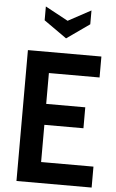

<svg xmlns="http://www.w3.org/2000/svg" viewBox="-62 -982 620 1023"><g transform="rotate(5 248.5 -470.0)"><path d="M66 0V-700H459V-588H188V-423H397V-311H188V-112H468V0ZM141 -940V-866L263 -780L385 -866V-940L263 -874Z"/></g></svg>

Font: Cabin Condensed
Style: Bold
Weight: 700
Width: 3
Designer: Pablo Impallari
Foundry: Pablo Impallari. http://www.impallari.com Igino Marini. http://www.ikern.com
Version: Version 3.001; ttfautohint (v1.8.3)